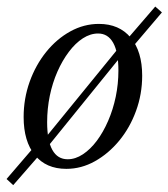

<svg xmlns="http://www.w3.org/2000/svg" viewBox="-23 -498 509 580"><path d="M115.3 -47.6 100 -64.5 345.2 -365.3 359.7 -349.2ZM16.9 61.3 -3.2 42.7 90.3 -66.1 109.7 -45.2ZM370.2 -347.6 350.8 -367.7 446 -478.2 466.1 -460.5ZM177.4 12.1Q116.1 12.1 82.3 -29.4Q48.4 -71 48.4 -144.4Q48.4 -200 66.5 -250.8Q84.7 -301.6 116.5 -341.1Q148.4 -380.6 189.5 -403.2Q230.6 -425.8 275.8 -425.8Q337.1 -425.8 371.8 -384.3Q406.5 -342.7 406.5 -269.4Q406.5 -213.7 387.9 -162.9Q369.4 -112.1 337.1 -73Q304.8 -33.9 263.7 -10.9Q222.6 12.1 177.4 12.1ZM181.5 -16.9Q204.8 -16.9 227.4 -31.9Q250 -46.8 269.4 -72.6Q288.7 -98.4 303.6 -132.7Q318.5 -166.9 326.6 -205.6Q334.7 -244.4 334.7 -284.7Q334.7 -340.3 319 -368.5Q303.2 -396.8 273.4 -396.8Q250 -396.8 227.4 -382.3Q204.8 -367.7 185.1 -341.5Q165.3 -315.3 150.4 -281.5Q135.5 -247.6 127.4 -208.5Q119.4 -169.4 119.4 -129Q119.4 -73.4 135.1 -45.2Q150.8 -16.9 181.5 -16.9Z"/></svg>

Font: Playfair 5pt SemiExpanded Light Light
Style: Italic
Weight: 300
Italic angle: -15.6°
Version: Version 2.203